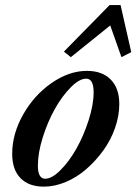

<svg xmlns="http://www.w3.org/2000/svg" viewBox="-20 -713 529 745"><path d="M254.9 -491.2 228 -512.7 405.3 -693.4H447.8L489.3 -510.7L451.2 -491.2L407.7 -614.3ZM149.9 11.2Q91.8 11.2 59.6 -21.7Q27.3 -54.7 27.3 -116.2Q27.3 -193.4 69.8 -268.6Q112.3 -343.8 180.2 -390.9Q248 -438 317.4 -438Q376.5 -438 409.7 -404.3Q442.9 -370.6 442.9 -309.1Q442.9 -263.7 426.3 -216.3Q409.7 -168.9 380.6 -128.9Q351.6 -88.9 314.9 -56.9Q278.3 -24.9 235.1 -6.8Q191.9 11.2 149.9 11.2ZM155.3 -19.5Q181.6 -19.5 215.3 -53.5Q249 -87.4 276.9 -137Q304.7 -186.5 324 -246.8Q343.3 -307.1 343.3 -355Q343.3 -407.7 314.5 -407.7Q287.6 -407.7 254.2 -373.8Q220.7 -339.8 192.9 -290.3Q165 -240.7 146 -180.2Q127 -119.6 127 -70.8Q127 -19.5 155.3 -19.5Z"/></svg>

Font: Elstob 14pt SemiBold
Style: Italic
Weight: 600
Italic angle: -20°
Designer: Peter S. Baker
Version: Version 1.015